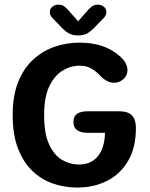

<svg xmlns="http://www.w3.org/2000/svg" viewBox="-20 -812 659 842"><path d="M318.5 10.5Q263 10.5 212.2 -7Q161.5 -24.5 121.8 -62.5Q82 -100.5 58.8 -161Q35.5 -221.5 35.5 -307.5Q35.5 -393.5 60.2 -454Q85 -514.5 127 -552.2Q169 -590 221.2 -607.5Q273.5 -625 328.5 -625Q384.5 -625 428.8 -610Q473 -595 506 -565Q523 -550.5 531 -534.8Q539 -519 539 -504Q539 -480.5 520.8 -464.8Q502.5 -449 480.5 -449Q464 -449 449 -457Q434 -465 422.5 -477Q407.5 -494 384.8 -509Q362 -524 329.5 -524Q290.5 -524 254.8 -502.5Q219 -481 196.2 -433.5Q173.5 -386 173.5 -307.5Q173.5 -226 195.5 -178.5Q217.5 -131 252.2 -110.8Q287 -90.5 326.5 -90.5Q362 -90.5 387 -106.8Q412 -123 425.8 -154.2Q439.5 -185.5 440.5 -229.5H365Q336 -229.5 319 -240.8Q302 -252 302 -277Q302 -302 318.2 -313Q334.5 -324 363.5 -324H503Q541.5 -324 558.8 -305.5Q576 -287 576 -251.5Q576 -165 542 -106.8Q508 -48.5 449.8 -19Q391.5 10.5 318.5 10.5ZM435 -733 406 -703.5Q385.5 -680.5 367.5 -668.5Q349.5 -656.5 322.5 -656.5Q295.5 -656.5 277.2 -668.5Q259 -680.5 238.5 -703.5L210 -733Q198.5 -745.5 198.5 -758.5Q198.5 -773 209.2 -782.2Q220 -791.5 237 -791.5Q252 -791.5 262.2 -783.8Q272.5 -776 283 -763.5L322.5 -718.5L362 -763.5Q371.5 -775 382.2 -783.2Q393 -791.5 407.5 -791.5Q425 -791.5 435.8 -782.2Q446.5 -773 446.5 -758.5Q446.5 -753 444 -746.5Q441.5 -740 435 -733Z"/></svg>

Font: Sono Monospace SemiBold
Style: Regular
Weight: 600
Designer: Tyler Finck
Foundry: Tyler Finck
Version: Version 2.112